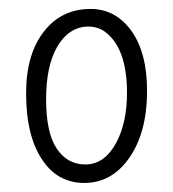

<svg xmlns="http://www.w3.org/2000/svg" viewBox="-20 -400 388 431"><path d="M215.8 -328.6Q199.7 -340.3 178 -340.3Q156.2 -340.3 138.4 -328.4Q120.6 -316.4 108.4 -294.9Q83.5 -252 83.5 -177Q83.5 -102.1 107.4 -66.4Q131.3 -30.8 171.4 -30.8Q215.3 -30.8 241.7 -81.1Q265.1 -126 265.1 -191.4Q265.1 -292 215.8 -328.6ZM170.9 10.7Q143.1 11.2 118.9 -0.7Q94.7 -12.7 77.1 -38.1Q38.6 -91.8 38.6 -190.9Q38.6 -279.8 80.1 -331.1Q119.1 -379.9 183.6 -379.9Q237.8 -379.9 273.4 -333Q310.1 -283.2 310.1 -196.3Q310.1 -99.6 267.6 -42Q229.5 9.8 170.9 10.7Z"/></svg>

Font: Pompiere
Style: Regular
Weight: 400
Designer: Karolina Lach
Foundry: Sorkin Type Co.
Version: Version 1.002